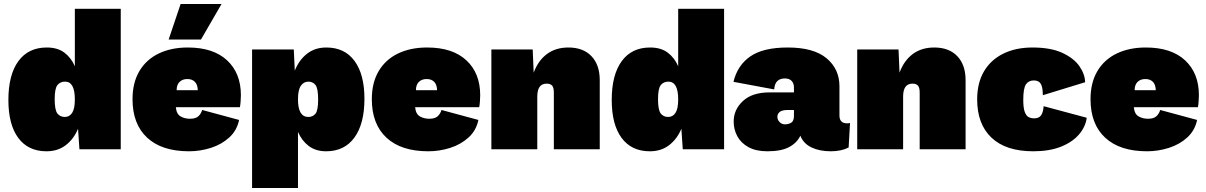

<svg xmlns="http://www.w3.org/2000/svg" viewBox="-20 -748 6044 962"><path d="M213 10Q121 10 71.5 -57Q22 -124 22 -247Q22 -373 72 -441.5Q122 -510 214 -510Q269 -510 303 -484Q337 -458 355 -416V-704H585V0H378L371 -103Q350 -52 310 -21Q270 10 213 10ZM305 -162Q328 -162 341.5 -182.5Q355 -203 355 -250Q355 -339 306 -339Q282 -339 268 -322Q254 -305 254 -251Q254 -197 267.5 -179.5Q281 -162 305 -162Z M927 10Q791 10 717.5 -58Q644 -126 644 -251Q644 -334 678.5 -392Q713 -450 775.5 -480Q838 -510 921 -510Q1049 -510 1118 -445.5Q1187 -381 1187 -271Q1187 -255 1185.5 -237.5Q1184 -220 1182 -211H861Q864 -177 884.5 -165Q905 -153 932 -153Q961 -153 974.5 -166Q988 -179 993 -197L1178 -147Q1167 -94 1128.5 -59Q1090 -24 1036.5 -7Q983 10 927 10ZM865 -296H971Q970 -325 956 -338.5Q942 -352 919 -352Q894 -352 879.5 -337.5Q865 -323 865 -296ZM885 -728H1090L987 -550H825Z M1243 194V-500H1452L1457 -394Q1478 -447 1518 -478.5Q1558 -510 1615 -510Q1707 -510 1756.5 -442.5Q1806 -375 1806 -253Q1806 -128 1756 -59Q1706 10 1614 10Q1562 10 1527 -16.5Q1492 -43 1473 -87V194ZM1525 -162Q1547 -162 1560.5 -178Q1574 -194 1574 -250Q1574 -306 1560.5 -322.5Q1547 -339 1525 -339Q1502 -339 1487.5 -318.5Q1473 -298 1473 -250Q1473 -162 1525 -162Z M2126 10Q1990 10 1916.5 -58Q1843 -126 1843 -251Q1843 -334 1877.5 -392Q1912 -450 1974.5 -480Q2037 -510 2120 -510Q2248 -510 2317 -445.5Q2386 -381 2386 -271Q2386 -255 2384.5 -237.5Q2383 -220 2381 -211H2060Q2063 -177 2083.5 -165Q2104 -153 2131 -153Q2160 -153 2173.5 -166Q2187 -179 2192 -197L2377 -147Q2366 -94 2327.5 -59Q2289 -24 2235.5 -7Q2182 10 2126 10ZM2064 -296H2170Q2169 -325 2155 -338.5Q2141 -352 2118 -352Q2093 -352 2078.5 -337.5Q2064 -323 2064 -296Z M2442 0V-500H2649L2654 -384Q2676 -444 2720 -477Q2764 -510 2828 -510Q2902 -510 2943.5 -466.5Q2985 -423 2985 -346V0H2755V-284Q2755 -310 2746 -319.5Q2737 -329 2719 -329Q2672 -329 2672 -264V0Z M3236 10Q3144 10 3094.5 -57Q3045 -124 3045 -247Q3045 -373 3095 -441.5Q3145 -510 3237 -510Q3292 -510 3326 -484Q3360 -458 3378 -416V-704H3608V0H3401L3394 -103Q3373 -52 3333 -21Q3293 10 3236 10ZM3328 -162Q3351 -162 3364.5 -182.5Q3378 -203 3378 -250Q3378 -339 3329 -339Q3305 -339 3291 -322Q3277 -305 3277 -251Q3277 -197 3290.5 -179.5Q3304 -162 3328 -162Z M3958 -310Q3958 -330 3946.5 -342.5Q3935 -355 3912 -355Q3889 -355 3875 -342Q3861 -329 3859 -300L3655 -338Q3675 -421 3739.5 -465.5Q3804 -510 3927 -510Q4057 -510 4121.5 -456Q4186 -402 4186 -316V-169Q4186 -130 4225 -130Q4233 -130 4239 -132L4232 -9Q4195 10 4143 10Q4087 10 4046.5 -9Q4006 -28 3990 -68Q3974 -33 3934.5 -11.5Q3895 10 3825 10Q3768 10 3730.5 -10.5Q3693 -31 3674.5 -65Q3656 -99 3656 -139Q3656 -199 3702.5 -242Q3749 -285 3835 -285H3958ZM3913 -125Q3930 -125 3944 -133Q3958 -141 3958 -168V-197H3929Q3898 -197 3886.5 -187Q3875 -177 3875 -163Q3875 -148 3886 -136.5Q3897 -125 3913 -125Z M4275 0V-500H4482L4487 -384Q4509 -444 4553 -477Q4597 -510 4661 -510Q4735 -510 4776.5 -466.5Q4818 -423 4818 -346V0H4588V-284Q4588 -310 4579 -319.5Q4570 -329 4552 -329Q4505 -329 4505 -264V0Z M5153 -510Q5245 -510 5303 -483Q5361 -456 5388.5 -416Q5416 -376 5417 -336L5205 -271Q5205 -310 5195 -327.5Q5185 -345 5160 -345Q5134 -345 5120.5 -325.5Q5107 -306 5107 -247Q5107 -207 5114.5 -187Q5122 -167 5134.5 -161Q5147 -155 5162 -155Q5186 -155 5196.5 -170.5Q5207 -186 5209 -216L5425 -158Q5419 -112 5385.5 -73.5Q5352 -35 5294.5 -12.5Q5237 10 5157 10Q5020 10 4948 -58Q4876 -126 4876 -250Q4876 -333 4910.5 -391Q4945 -449 5007.5 -479.5Q5070 -510 5153 -510Z M5727 10Q5591 10 5517.5 -58Q5444 -126 5444 -251Q5444 -334 5478.5 -392Q5513 -450 5575.5 -480Q5638 -510 5721 -510Q5849 -510 5918 -445.5Q5987 -381 5987 -271Q5987 -255 5985.5 -237.5Q5984 -220 5982 -211H5661Q5664 -177 5684.5 -165Q5705 -153 5732 -153Q5761 -153 5774.5 -166Q5788 -179 5793 -197L5978 -147Q5967 -94 5928.5 -59Q5890 -24 5836.5 -7Q5783 10 5727 10ZM5665 -296H5771Q5770 -325 5756 -338.5Q5742 -352 5719 -352Q5694 -352 5679.5 -337.5Q5665 -323 5665 -296Z"/></svg>

Font: Prodigy Sans Black
Style: Regular
Weight: 900
Designer: Wei Huang
Foundry: Wei Huang
Version: Version 1.003; ttfautohint (v1.8.3)